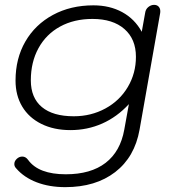

<svg xmlns="http://www.w3.org/2000/svg" viewBox="-20 -520 717 791"><path d="M47 174Q39 166 39 156Q39 144 49 134.5Q59 125 72 125Q86 125 96 139Q139 198 251 198Q354 198 415 151Q476 104 492 14L511 -91Q462 -38 401 -11Q340 16 270 16Q202 16 150.5 -9.5Q99 -35 71.5 -81Q44 -127 44 -188Q44 -279 84.5 -349Q125 -419 198 -458.5Q271 -498 365 -498Q432 -498 483.5 -470Q535 -442 564 -389L578 -467Q580 -482 591 -491Q602 -500 615 -500Q628 -500 635 -491Q642 -482 640 -467L555 14Q535 127 454.5 189Q374 251 249 251Q183 251 131 231Q79 211 47 174ZM540 -286Q540 -359 492.5 -400.5Q445 -442 361 -442Q285 -442 227.5 -410.5Q170 -379 138.5 -321.5Q107 -264 107 -189Q107 -117 152.5 -79Q198 -41 284 -41Q355 -41 414 -73Q473 -105 506.5 -161.5Q540 -218 540 -286Z"/></svg>

Font: Kodchasan Light
Style: Italic
Weight: 300
Italic angle: -10°
Version: Version 1.000; ttfautohint (v1.6)